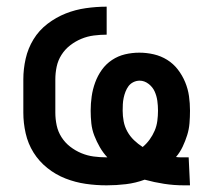

<svg xmlns="http://www.w3.org/2000/svg" viewBox="-20 -548 640 576"><path d="M532 8Q502 8 472.5 3.5Q443 -1 414 -9Q387 1 358 4.5Q329 8 300 8Q300 8 300 8Q300 8 300 8Q268 8 237 3.5Q206 -1 176.5 -12.5Q147 -24 122 -44Q97 -64 80.5 -90.5Q64 -117 57 -148Q50 -179 50 -210V-310Q50 -341 57 -372Q64 -403 80.5 -430Q97 -457 122.5 -476.5Q148 -496 177 -507.5Q206 -519 237.5 -523.5Q269 -528 300 -528V-444Q281 -444 261.5 -441.5Q242 -439 224 -431.5Q206 -424 190.5 -412Q175 -400 164.5 -383.5Q154 -367 150 -348Q146 -329 146 -310V-210Q146 -191 150 -172Q154 -153 164.5 -136.5Q175 -120 190.5 -108Q206 -96 224 -88.5Q242 -81 261 -78.5Q280 -76 299 -76Q299 -76 299.5 -76Q300 -76 300 -76Q300 -76 301 -76Q302 -76 302 -76Q289 -90 279.5 -106.5Q270 -123 263 -141Q256 -159 254 -178Q252 -197 252 -216Q252 -237 255 -258.5Q258 -280 265.5 -300.5Q273 -321 285.5 -338.5Q298 -356 316 -368Q334 -380 355 -385Q376 -390 398 -390Q420 -390 441.5 -385Q463 -380 481.5 -368.5Q500 -357 513.5 -339.5Q527 -322 535.5 -301.5Q544 -281 547 -259.5Q550 -238 550 -216Q550 -197 548.5 -178.5Q547 -160 541.5 -142.5Q536 -125 528 -108Q520 -91 508 -77Q515 -76 521 -76Q527 -76 534 -76Q537 -76 540 -76Q543 -76 546 -76L550 8Q546 8 541.5 8Q537 8 532 8ZM408 -107Q420 -117 429 -129.5Q438 -142 444 -156Q450 -170 452 -185.5Q454 -201 454 -216Q454 -231 452 -245.5Q450 -260 444 -273.5Q438 -287 425.5 -296.5Q413 -306 399 -306Q389 -306 380 -301.5Q371 -297 365.5 -289.5Q360 -282 356.5 -273Q353 -264 351 -254.5Q349 -245 348.5 -235.5Q348 -226 348 -216Q348 -200 351 -184Q354 -168 362 -153.5Q370 -139 382 -127.5Q394 -116 408 -107Z"/></svg>

Font: Zed Mono Medium Extended
Style: Regular
Weight: 500
Width: 7
Monospace: yes
Designer: Belleve Invis
Foundry: Belleve Invis
Version: Version 1.0.0; ttfautohint (v1.8.4)